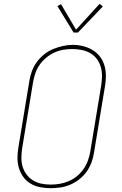

<svg xmlns="http://www.w3.org/2000/svg" viewBox="-20 -982 640 1010"><path d="M246 8Q218 8 190.5 2.5Q163 -3 140.5 -16.5Q118 -30 102.5 -51.5Q87 -73 79.5 -98.5Q72 -124 72 -152Q72 -180 77 -208L134 -553Q138 -580 147 -605.5Q156 -631 172.5 -654Q189 -677 211 -695Q233 -713 258.5 -723.5Q284 -734 310.5 -740Q337 -746 363 -746Q391 -746 418 -739Q445 -732 467.5 -718.5Q490 -705 506 -684Q522 -663 529.5 -637Q537 -611 537 -583Q537 -555 532 -527L475 -182Q471 -155 462 -129.5Q453 -104 437 -81Q421 -58 398.5 -40Q376 -22 350.5 -11Q325 0 298.5 4Q272 8 246 8Q246 8 246 8Q246 8 246 8ZM246 -11Q270 -11 294 -15Q318 -19 341.5 -29Q365 -39 385 -55.5Q405 -72 419.5 -93Q434 -114 442.5 -137.5Q451 -161 455 -185L512 -530Q516 -555 516.5 -580Q517 -605 510.5 -628.5Q504 -652 490 -671Q476 -690 455.5 -702Q435 -714 410.5 -719Q386 -724 361 -724Q336 -724 312.5 -720Q289 -716 266 -705.5Q243 -695 223 -678.5Q203 -662 188.5 -641Q174 -620 166 -597Q158 -574 154 -550L97 -205Q93 -180 92.5 -155Q92 -130 98.5 -107Q105 -84 119 -65Q133 -46 153 -33.5Q173 -21 197 -16Q221 -11 246 -11ZM367 -811 282 -950 301 -960 380 -826 504 -962 521 -948 390 -811Z"/></svg>

Font: Iosevka Curly Slab ThEx
Style: Italic
Weight: 100
Width: 7
Italic angle: -9°
Monospace: yes
Designer: Belleve Invis
Foundry: Belleve Invis
Version: Version 11.1.0; ttfautohint (v1.8.3)